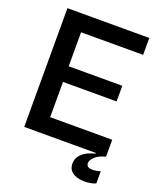

<svg xmlns="http://www.w3.org/2000/svg" viewBox="-150 -752 831 1003"><g transform="rotate(20 265.5 -250.0)"><path d="M49 0V-660H504V-566H159V-377H457V-290H159V-94H504V0ZM504 149Q485 157 459 159.5Q433 162 408 156.5Q383 151 367 136Q351 121 351 93Q351 65 368.5 46Q386 27 408.5 17Q431 7 447 4V-9L504 -10V0Q465 10 445.5 28.5Q426 47 426 63Q426 80 439.5 85Q453 90 471.5 88Q490 86 504 81Z"/></g></svg>

Font: Bricolage Grotesque 48pt Medium
Style: Regular
Weight: 500
Designer: Mathieu Triay
Foundry: Atelier Triay
Version: Version 1.000; ttfautohint (v1.8.4.7-5d5b);gftools[0.9.32]